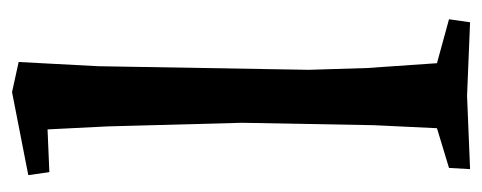

<svg xmlns="http://www.w3.org/2000/svg" viewBox="-261 -535 801 319"><g transform="rotate(-90 139.5 -375.5)"><path d="M18 5 20 -30 86 -50 91 -155 95 -374 89 -597 84 -697 13 -694 8 -729 146 -756 196 -745 189 -613 183 -263 186 -166 194 -50 267 -30 262 5 140 0Z"/></g></svg>

Font: Alike Angular
Style: Regular
Weight: 400
Designer: Sveta Sebyakina
Foundry: Cyreal (www.cyreal.org)
Version: Version 1.300; ttfautohint (v1.8.4.7-5d5b)